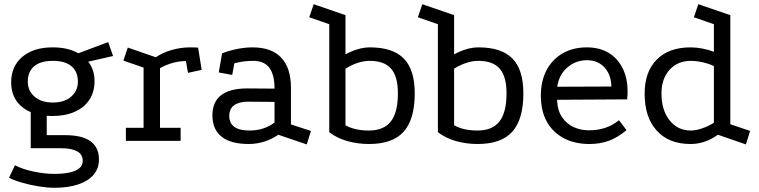

<svg xmlns="http://www.w3.org/2000/svg" viewBox="-20 -669 3604 912"><path d="M229 -118Q138 -118 85.5 -160.5Q33 -203 33 -278Q33 -354 86 -399Q139 -444 230 -444Q268 -444 297.5 -437Q327 -430 352 -416L494 -469L517 -403L399 -376Q414 -357 421.5 -334Q429 -311 429 -283Q429 -232 404.5 -195Q380 -158 335 -138Q290 -118 229 -118ZM237 223Q205 223 162 216Q119 209 80.5 197.5Q42 186 23 175L51 116Q87 135 140 146Q193 157 237 157Q280 157 310 150.5Q340 144 356.5 130.5Q373 117 373 96Q373 64 346 49.5Q319 35 269 35H126V-162L202 -137V-27H290Q370 -27 410 2Q450 31 450 89Q450 131 424.5 161Q399 191 351.5 207Q304 223 237 223ZM231 -182Q286 -182 318 -210Q350 -238 350 -281Q350 -328 320 -354Q290 -380 231 -380Q172 -380 142 -354Q112 -328 112 -281Q112 -238 144 -210Q176 -182 231 -182Z M720 -397Q754 -420 797 -432Q840 -444 883 -444Q919 -444 921 -442L938 -337L873 -323L863 -379Q832 -379 799.5 -370Q767 -361 740 -345V-62H838V0H578V-62H662V-348L566 -381L587 -443Z M1302 -29Q1237 15 1161 15Q1077 15 1033.5 -19Q990 -53 989 -118Q987 -249 1155 -249L1284 -248Q1284 -315 1259 -347.5Q1234 -380 1183 -380Q1159 -380 1136 -377Q1113 -374 1093 -368L1083 -313L1019 -325L1035 -416Q1073 -430 1109.5 -437Q1146 -444 1180 -444Q1270 -444 1316 -395Q1362 -346 1362 -252V-78L1457 -47L1437 17ZM1158 -186Q1115 -186 1092 -169Q1069 -152 1069 -119Q1069 -49 1165 -49Q1234 -49 1284 -87V-185Z M1733 15Q1680 15 1631 1.5Q1582 -12 1544 -41V-554L1449 -587L1470 -649L1621 -597V-411Q1683 -444 1737 -444Q1846 -444 1898 -391Q1950 -338 1950 -226Q1950 -102 1897.5 -43.5Q1845 15 1733 15ZM1732 -49Q1803 -49 1836.5 -92Q1870 -135 1870 -226Q1870 -306 1837.5 -343Q1805 -380 1736 -380Q1682 -380 1621 -343V-74Q1665 -49 1732 -49Z M2249 15Q2196 15 2147 1.5Q2098 -12 2060 -41V-554L1965 -587L1986 -649L2137 -597V-411Q2199 -444 2253 -444Q2362 -444 2414 -391Q2466 -338 2466 -226Q2466 -102 2413.5 -43.5Q2361 15 2249 15ZM2248 -49Q2319 -49 2352.5 -92Q2386 -135 2386 -226Q2386 -306 2353.5 -343Q2321 -380 2252 -380Q2198 -380 2137 -343V-74Q2181 -49 2248 -49Z M2956 -51Q2916 -17 2874 -1Q2832 15 2780 15Q2710 15 2658 -12.5Q2606 -40 2577.5 -91Q2549 -142 2549 -215Q2549 -284 2576 -335.5Q2603 -387 2652.5 -415.5Q2702 -444 2767 -444Q2828 -444 2871 -418Q2914 -392 2937.5 -345Q2961 -298 2961 -235Q2961 -226 2960.5 -216.5Q2960 -207 2959 -197L2626 -195Q2628 -144 2650 -112Q2672 -80 2705.5 -65Q2739 -50 2777 -50Q2820 -50 2855.5 -62Q2891 -74 2920 -98ZM2884 -258Q2883 -314 2851.5 -348.5Q2820 -383 2768 -383Q2715 -383 2675 -348.5Q2635 -314 2627 -257Z M3523 17 3390 -29Q3329 15 3260 15Q3157 15 3099.5 -48.5Q3042 -112 3042 -224Q3042 -328 3099.5 -386Q3157 -444 3260 -444Q3287 -444 3316 -438.5Q3345 -433 3371 -423V-554L3276 -587L3297 -649L3449 -597V-79L3543 -47ZM3261 -49Q3286 -49 3316 -59.5Q3346 -70 3371 -86V-355Q3349 -366 3318.5 -373Q3288 -380 3261 -380Q3199 -380 3160.5 -337.5Q3122 -295 3122 -225Q3122 -146 3160.5 -97.5Q3199 -49 3261 -49Z"/></svg>

Font: Podkova VF Beta
Style: Regular
Weight: 400
Designer: Ilya Yudin
Foundry: Cyreal (www.cyreal.org)
Version: Version 2.100